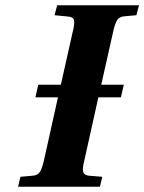

<svg xmlns="http://www.w3.org/2000/svg" viewBox="-20 -712 550 732"><path d="M49 0 58 -38 103 -42Q123 -43 131.5 -55.5Q140 -68 147 -98L201 -341H115L126 -389H212L258 -594Q265 -621 262 -634.5Q259 -648 239 -649L188 -654L198 -692H510L500 -654L456 -650Q436 -649 427.5 -636.5Q419 -624 412 -594L366 -389H452L441 -341H355L301 -98Q294 -71 297 -57.5Q300 -44 320 -42L370 -38L361 0Z"/></svg>

Font: Heuristica
Style: Bold Italic
Weight: 700
Italic angle: -13°
Version: Version 1.0.2